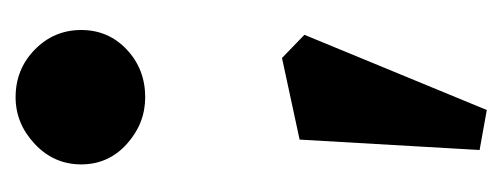

<svg xmlns="http://www.w3.org/2000/svg" viewBox="-214 -300 629 240"><g transform="rotate(-90 100.0 -179.5)"><path d="M83 115 33 106 46 -119 148 -141 177 -113ZM99 -312Q66 -312 40.5 -335Q15 -358 15 -392Q15 -426 40.5 -450Q66 -474 99 -474Q134 -474 158.5 -450Q183 -426 183 -392Q183 -358 158.5 -335Q134 -312 99 -312Z"/></g></svg>

Font: Manuale
Style: Regular
Weight: 400
Designer: Eduardo Tunni / Pablo Cosgaya
Foundry: Eduardo Tunni / Pablo Cosgaya
Version: Version 1.002